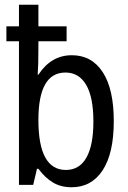

<svg xmlns="http://www.w3.org/2000/svg" viewBox="-20 -780 540 810"><path d="M460 -269Q460 -133 413 -61.5Q366 10 282 10Q237 10 203.5 -10Q170 -30 142 -68H136L120 0H60V-606H7V-669H60V-760H142V-669H261V-606H142V-576Q142 -502 139 -465H142Q196 -547 283 -547Q367 -547 413.5 -475.5Q460 -404 460 -269ZM374 -267Q374 -370 343.5 -422Q313 -474 256 -474Q142 -474 142 -274Q142 -63 258 -63Q315 -63 344.5 -115Q374 -167 374 -267Z"/></svg>

Font: Noto Sans Mono UI Cond
Style: Regular
Weight: 400
Width: 3
Monospace: yes
Designer: Monotype Design team
Foundry: Monotype Imaging Inc.
Version: Version 1.000